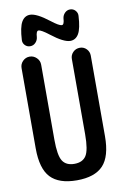

<svg xmlns="http://www.w3.org/2000/svg" viewBox="-104 -1024 708 1093"><g transform="rotate(-10 250.0 -477.5)"><path d="M334 -911.1Q335.9 -928.7 348.6 -941.9Q361.3 -955.1 379.4 -955.1Q397.5 -955.1 409.7 -941.9Q421.9 -928.7 420.9 -911.1Q417 -837.9 399.4 -808.1Q381.8 -778.3 350.6 -778.3Q312.5 -778.3 241.2 -834Q197.3 -868.2 181.6 -868.2Q168 -868.2 166 -832Q164.1 -814.5 151.4 -801.3Q138.7 -788.1 120.6 -788.1Q102.5 -788.1 90.3 -800.8Q78.1 -813.5 79.1 -831.1Q83 -904.3 100.6 -934.6Q118.2 -964.8 149.4 -964.8Q187.5 -964.8 258.8 -909.2Q302.7 -875 318.4 -875Q332 -875 334 -911.1ZM49.8 -210V-673.8Q49.8 -697.3 66.4 -713.9Q83 -730.5 106 -730.5Q128.9 -730.5 146 -713.9Q163.1 -697.3 163.1 -673.8V-240.2Q163.1 -149.4 183.6 -117.2Q204.1 -85 252 -85Q299.8 -85 320.3 -117.2Q340.8 -149.4 340.8 -240.2V-675.8Q340.8 -698.2 356.9 -714.4Q373 -730.5 396.5 -730.5Q418.9 -730.5 434.6 -714.4Q450.2 -698.2 450.2 -675.8V-210Q450.2 -92.8 401.9 -41.5Q353.5 9.8 250 9.8Q146.5 9.8 98.1 -41.5Q49.8 -92.8 49.8 -210Z"/></g></svg>

Font: Rounded Mgen+ 2m medium
Style: Regular
Weight: 500
Designer: [Source Han Sans]
Ryoko NISHIZUKA  (kana & ideographs); Paul D. Hunt (Latin, Greek & Cyrillic); Wenlong ZHANG  (bopomofo
Version: Version 1.059.20150602